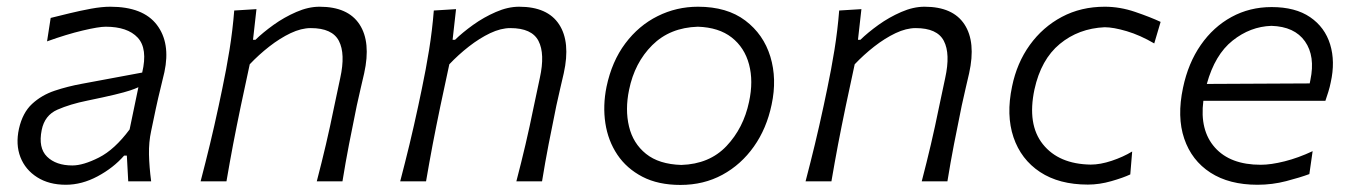

<svg xmlns="http://www.w3.org/2000/svg" viewBox="-20 -526 3922 557"><path d="M171 10Q122 10 87.8 -11.8Q53.5 -33.5 39.2 -70.2Q25 -107 35 -152.5Q45.5 -199 73 -224.5Q100.5 -250 138.5 -262.8Q176.5 -275.5 218 -283L392.5 -315.5Q409 -385 379.5 -416.8Q350 -448.5 286.5 -448.5Q266.5 -448.5 220 -437.5Q173.5 -426.5 116.5 -406L127 -474Q151 -480 182 -487.5Q213 -495 244.2 -500.8Q275.5 -506.5 300 -506.5Q395 -506.5 435 -454Q475 -401.5 457 -317Q452 -295 445.5 -269Q439 -243 432 -210.5L418.5 -146Q411.5 -114 412.2 -78Q413 -42 418.5 0H352L348 -74.5H340Q309 -39 263.2 -14.5Q217.5 10 171 10ZM190 -46Q221.5 -46 267 -69Q312.5 -92 356 -150.5L381.5 -273Q372 -268.5 357 -263.5Q342 -258.5 313 -251.5Q284 -244.5 233 -234Q183.5 -224 146.5 -207.8Q109.5 -191.5 101 -149Q90.5 -97 116.5 -71.5Q142.5 -46 190 -46Z M562 0Q576.5 -55.5 589 -107.2Q601.5 -159 614.5 -219.5L625 -269.5Q636.5 -324 645.8 -381.2Q655 -438.5 659.5 -495.5L724 -499.5L714 -410.5H721Q742.5 -431.5 773.5 -453.8Q804.5 -476 839.5 -491.2Q874.5 -506.5 907 -506.5Q989.5 -506.5 1023 -455.2Q1056.5 -404 1036.5 -313.5Q1032 -293 1026.5 -270.5Q1021 -248 1015 -219.5Q1002.5 -159 992.5 -107.2Q982.5 -55.5 973.5 0H899Q913.5 -55.5 925.5 -106.8Q937.5 -158 949.5 -217L967 -299.5Q982.5 -370 963.2 -407.2Q944 -444.5 881.5 -444.5Q854 -444.5 823 -429.8Q792 -415 761.2 -391Q730.5 -367 704.5 -339.5L678.5 -218Q666 -158 656.2 -106.8Q646.5 -55.5 637 0Z M1141 0Q1155.5 -55.5 1168 -107.2Q1180.5 -159 1193.5 -219.5L1204 -269.5Q1215.5 -324 1224.8 -381.2Q1234 -438.5 1238.5 -495.5L1303 -499.5L1293 -410.5H1300Q1321.5 -431.5 1352.5 -453.8Q1383.5 -476 1418.5 -491.2Q1453.5 -506.5 1486 -506.5Q1568.5 -506.5 1602 -455.2Q1635.5 -404 1615.5 -313.5Q1611 -293 1605.5 -270.5Q1600 -248 1594 -219.5Q1581.5 -159 1571.5 -107.2Q1561.5 -55.5 1552.5 0H1478Q1492.5 -55.5 1504.5 -106.8Q1516.5 -158 1528.5 -217L1546 -299.5Q1561.5 -370 1542.2 -407.2Q1523 -444.5 1460.5 -444.5Q1433 -444.5 1402 -429.8Q1371 -415 1340.2 -391Q1309.5 -367 1283.5 -339.5L1257.5 -218Q1245 -158 1235.2 -106.8Q1225.5 -55.5 1216 0Z M1954 10.5Q1889.5 10.5 1843.8 -13.2Q1798 -37 1771 -77.2Q1744 -117.5 1736.2 -168.5Q1728.5 -219.5 1739.5 -274Q1755 -348 1794 -400Q1833 -452 1887.8 -479.2Q1942.5 -506.5 2005 -506.5Q2089 -506.5 2142 -466.5Q2195 -426.5 2214.8 -361.8Q2234.5 -297 2218.5 -222.5Q2204 -153 2167 -100.8Q2130 -48.5 2075.8 -19Q2021.5 10.5 1954 10.5ZM1956.5 -47.5Q2038 -50 2087.5 -102.2Q2137 -154.5 2153 -230.5Q2166 -290.5 2153 -339.2Q2140 -388 2102.8 -417.2Q2065.5 -446.5 2004.5 -448.5Q1923.5 -446 1872.2 -395Q1821 -344 1805 -265.5Q1793 -208 1804.8 -159Q1816.5 -110 1854 -79.8Q1891.5 -49.5 1956.5 -47.5Z M2317 0Q2331.5 -55.5 2344 -107.2Q2356.5 -159 2369.5 -219.5L2380 -269.5Q2391.5 -324 2400.8 -381.2Q2410 -438.5 2414.5 -495.5L2479 -499.5L2469 -410.5H2476Q2497.5 -431.5 2528.5 -453.8Q2559.5 -476 2594.5 -491.2Q2629.5 -506.5 2662 -506.5Q2744.5 -506.5 2778 -455.2Q2811.5 -404 2791.5 -313.5Q2787 -293 2781.5 -270.5Q2776 -248 2770 -219.5Q2757.5 -159 2747.5 -107.2Q2737.5 -55.5 2728.5 0H2654Q2668.5 -55.5 2680.5 -106.8Q2692.5 -158 2704.5 -217L2722 -299.5Q2737.5 -370 2718.2 -407.2Q2699 -444.5 2636.5 -444.5Q2609 -444.5 2578 -429.8Q2547 -415 2516.2 -391Q2485.5 -367 2459.5 -339.5L2433.5 -218Q2421 -158 2411.2 -106.8Q2401.5 -55.5 2392 0Z M3136 9.5Q3052.5 9.5 2997.2 -27Q2942 -63.5 2920.2 -127.8Q2898.5 -192 2916 -275Q2930 -343.5 2967.5 -395.5Q3005 -447.5 3060.5 -477Q3116 -506.5 3185 -506.5Q3229 -506.5 3273 -491.5Q3317 -476.5 3347 -462.5L3328.5 -400Q3287.5 -424 3248.8 -435.5Q3210 -447 3184.5 -447Q3109 -443.5 3054.5 -398.5Q3000 -353.5 2981 -266.5Q2959.5 -165 3005.5 -107.5Q3051.5 -50 3144 -48.5Q3172 -48.5 3205 -59.5Q3238 -70.5 3264.5 -86.5L3259 -20Q3239 -10.5 3204.2 -0.5Q3169.5 9.5 3136 9.5Z M3628 10Q3546 10 3491.5 -25.2Q3437 -60.5 3415.5 -123.8Q3394 -187 3412 -271.5Q3427 -343 3463.5 -395.5Q3500 -448 3552.8 -476.8Q3605.5 -505.5 3669 -505.5Q3738 -505.5 3780.8 -476.2Q3823.5 -447 3838.8 -397.2Q3854 -347.5 3840.5 -287Q3838 -274 3833.5 -259.5Q3829 -245 3825 -233.5H3471Q3460 -148 3504.5 -98Q3549 -48 3637.5 -48Q3667 -48 3706.8 -58Q3746.5 -68 3788 -87.5L3778.5 -21Q3751.5 -11 3711.2 -0.5Q3671 10 3628 10ZM3668.5 -451Q3607 -449 3555.8 -408.2Q3504.5 -367.5 3481 -282.5L3779.5 -284Q3780.5 -289.5 3781.5 -294Q3796 -363 3765.8 -406Q3735.5 -449 3668.5 -451Z"/></svg>

Font: Commissioner Flair Light
Style: Italic
Weight: 300
Italic angle: -12°
Designer: Kostas Bartsokas
Foundry: Kostas Bartsokas
Version: Version 1.000; ttfautohint (v1.8.3)